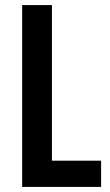

<svg xmlns="http://www.w3.org/2000/svg" viewBox="-20 -734 433 754"><path d="M67 0V-714H184V-103H377V0Z"/></svg>

Font: Noto Sans Devanagari UI ExtraCondensed SemiBold
Style: Regular
Weight: 600
Width: 2
Designer: Jelle Bosma - Monotype Design Team
Foundry: Monotype Imaging Inc.
Version: Version 2.004; ttfautohint (v1.8.4.7-5d5b)